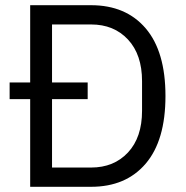

<svg xmlns="http://www.w3.org/2000/svg" viewBox="-20 -718 714 738"><path d="M96 0V-337H17V-401H96V-698H330Q464 -698 540 -609Q616 -520 616 -349Q616 -178 540 -89Q464 0 330 0ZM180 -74H330Q418 -74 472 -132Q526 -190 526 -292V-406Q526 -508 472 -566Q418 -624 330 -624H180V-401H317V-337H180Z"/></svg>

Font: Anuphan
Style: Regular
Weight: 400
Designer: Mike Abbink, Paul van der Laan, Pieter van Rosmalen, Mint Tantisuwanna
Foundry: Bold Monday; Cadson Demak
Version: Version 3.002;hotconv 1.0.109;makeotfexe 2.5.65596